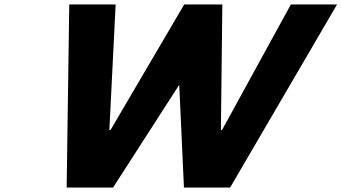

<svg xmlns="http://www.w3.org/2000/svg" viewBox="-20 -845 1538 865"><path d="M808.7 0H1016.7L1498.5 -825H1290.5L980.2 -259H975.2L981.7 -825H809.9L477.7 -259H472.7L501 -825H292L280.3 0H489.3L787.5 -463Z"/></svg>

Font: Hussar
Style: BdSuprExtOblThree
Weight: 700
Foundry: Cannot Into Space Fonts
Version: Version 2.00